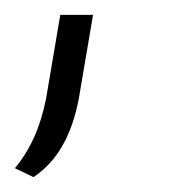

<svg xmlns="http://www.w3.org/2000/svg" viewBox="-51 -105 236 258"><path d="M-6 133 -31 121Q0 84 11 27L30 -85H74L55 27Q41 102 -6 133Z"/></svg>

Font: Creato Display Light
Style: Italic
Weight: 300
Italic angle: -10°
Version: Version 1.000